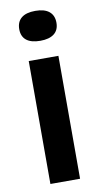

<svg xmlns="http://www.w3.org/2000/svg" viewBox="-84 -764 420 803"><g transform="rotate(-10 126.0 -362.0)"><path d="M63 0V-522H189V0ZM126 -597Q87 -597 67 -613Q47 -629 47 -660Q47 -691 67 -707.5Q87 -724 126 -724Q165 -724 185 -707.5Q205 -691 205 -660Q205 -629 184.5 -613Q164 -597 126 -597Z"/></g></svg>

Font: Bricolage Grotesque 36pt SemiBold
Style: Regular
Weight: 600
Designer: Mathieu Triay
Foundry: Atelier Triay
Version: Version 1.001;gftools[0.9.33.dev8+g029e19f]